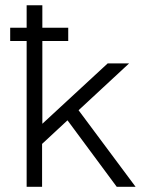

<svg xmlns="http://www.w3.org/2000/svg" viewBox="-20 -715 557 735"><path d="M19 -558.1V-608.9H82V-694.8H142.1V-608.9H241.2V-558.1H142.1V-241.2L392.1 -472.2H474.1L280.8 -293L499 0H426.8L238.8 -253.9H237.8L141.1 -164.1V0H82V-558.1Z"/></svg>

Font: CMU Bright
Style: Roman
Weight: 500
Version: Version 0.7.0